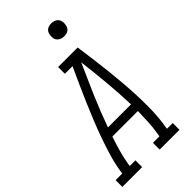

<svg xmlns="http://www.w3.org/2000/svg" viewBox="-325 -1010 1084 1084"><g transform="rotate(-45 217.0 -468.5)"><path d="M-41 0V-54H12L15 -74Q23 -125 38.5 -176.5Q54 -228 72 -279Q90 -330 110.5 -380.5Q131 -431 152.5 -481Q174 -531 196.5 -581Q219 -631 242 -681H181V-735H337Q345 -681 352 -626.5Q359 -572 365 -517.5Q371 -463 375.5 -408Q380 -353 382 -297.5Q384 -242 382.5 -186Q381 -130 372 -74L369 -54H415V0H257V-54H309L312 -74Q319 -116 321 -157.5Q323 -199 324 -241H120Q106 -199 94 -157.5Q82 -116 75 -74L72 -54H117V0ZM139 -295H323Q320 -388 311.5 -479.5Q303 -571 292 -662Q251 -571 211.5 -479.5Q172 -388 139 -295ZM328 -833Q316 -833 304.5 -837.5Q293 -842 285.5 -851Q278 -860 276.5 -872.5Q275 -885 277 -898Q278 -906 282.5 -914.5Q287 -923 294.5 -928Q302 -933 310.5 -935Q319 -937 328 -937Q340 -937 352 -932.5Q364 -928 371 -919Q378 -910 380 -897.5Q382 -885 379 -872Q378 -864 373.5 -855.5Q369 -847 362 -842Q355 -837 346 -835Q337 -833 328 -833Z"/></g></svg>

Font: Iosevka QP Light
Style: Italic
Weight: 300
Italic angle: -9°
Designer: Belleve Invis
Foundry: Belleve Invis
Version: Version 20.0.0; ttfautohint (v1.8.4)